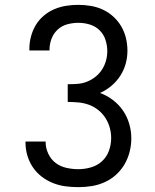

<svg xmlns="http://www.w3.org/2000/svg" viewBox="-20 -763 640 791"><path d="M303 8Q276 8 249.5 4.5Q223 1 198 -9Q173 -19 151.5 -35.5Q130 -52 115 -74.5Q100 -97 92.5 -123Q85 -149 85 -176V-180H168V-177Q168 -153 179 -129.5Q190 -106 209.5 -91.5Q229 -77 253.5 -71.5Q278 -66 303 -66Q329 -66 355 -73.5Q381 -81 400.5 -99Q420 -117 429 -142.5Q438 -168 438 -194Q438 -216 432 -237.5Q426 -259 414 -277.5Q402 -296 384.5 -310Q367 -324 346 -331.5Q325 -339 303 -341Q281 -343 259 -343V-416Q279 -416 299.5 -417.5Q320 -419 338.5 -426.5Q357 -434 373 -446.5Q389 -459 400 -476Q411 -493 416.5 -512.5Q422 -532 422 -552Q422 -576 414.5 -599Q407 -622 390 -638.5Q373 -655 350 -662Q327 -669 303 -669Q280 -669 257.5 -663Q235 -657 218 -641.5Q201 -626 192.5 -604Q184 -582 184 -559V-555H101V-562Q101 -587 107.5 -612Q114 -637 127 -659Q140 -681 160 -698Q180 -715 203.5 -725Q227 -735 252 -739Q277 -743 303 -743Q329 -743 355 -738.5Q381 -734 404.5 -723Q428 -712 447.5 -694Q467 -676 480 -653.5Q493 -631 499 -605.5Q505 -580 505 -554Q505 -526 497.5 -499.5Q490 -473 475 -450Q460 -427 438.5 -409Q417 -391 392 -380Q420 -370 445 -351Q470 -332 487 -307Q504 -282 512.5 -252.5Q521 -223 521 -193Q521 -165 514 -137.5Q507 -110 493 -86Q479 -62 458 -43Q437 -24 411.5 -12.5Q386 -1 358.5 3.5Q331 8 303 8Z"/></svg>

Font: Iosevka Etoile
Style: Regular
Weight: 400
Designer: Belleve Invis
Foundry: Belleve Invis
Version: Version 33.2.4